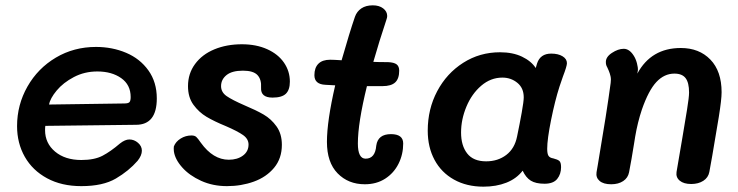

<svg xmlns="http://www.w3.org/2000/svg" viewBox="-20 -690 2769 720"><path d="M44 -217Q44 -297 83 -365.5Q122 -434 189.5 -474Q257 -514 340 -514Q401 -514 453 -492Q505 -470 536.5 -426Q568 -382 568 -321Q568 -222 490 -222L150 -218Q149 -212 149 -202Q149 -153 186.5 -121.5Q224 -90 285 -90Q334 -90 364.5 -106Q395 -122 430 -152Q449 -167 465 -167Q483 -167 497.5 -154.5Q512 -142 512 -125Q512 -107 496 -87Q463 -49 414.5 -20.5Q366 8 285 8Q211 8 156.5 -21.5Q102 -51 73 -102Q44 -153 44 -217ZM446 -302Q461 -302 465.5 -307Q470 -312 470 -326Q470 -372 434.5 -397Q399 -422 345 -422Q297 -422 257 -401Q217 -380 192.5 -350.5Q168 -321 164 -298Z M632 -123Q631 -134 632 -141Q639 -159 657.5 -170.5Q676 -182 698 -182Q710 -182 716 -176.5Q722 -171 733 -155Q779 -91 838 -91Q870 -91 891 -106.5Q912 -122 912 -148Q912 -169 891.5 -183.5Q871 -198 827 -217Q783 -235 754.5 -252Q726 -269 705.5 -297Q685 -325 685 -367Q685 -414 711.5 -450Q738 -486 784 -505Q830 -524 887 -524Q941 -524 982 -505.5Q1023 -487 1045 -455Q1067 -423 1067 -384Q1067 -353 1052 -338.5Q1037 -324 1002 -324Q957 -324 959 -361Q961 -392 945.5 -408.5Q930 -425 891 -425Q850 -425 829.5 -408.5Q809 -392 809 -367Q809 -344 830 -329.5Q851 -315 897 -295Q940 -277 968.5 -260.5Q997 -244 1017 -216Q1037 -188 1037 -147Q1037 -96 1008 -61Q979 -26 932 -9Q885 8 831 8Q778 8 734 -12Q690 -32 663 -62.5Q636 -93 632 -123Z M1492 -152Q1492 -111 1474.5 -76Q1457 -41 1424.5 -20Q1392 1 1348 1Q1286 1 1246 -40Q1206 -81 1206 -158Q1206 -236 1237 -370L1200 -372Q1159 -374 1159 -408Q1159 -436 1174 -451Q1189 -466 1218 -466Q1231 -466 1261 -464Q1291 -569 1311 -627Q1318 -647 1335 -658.5Q1352 -670 1378 -670Q1402 -670 1417 -658.5Q1432 -647 1432 -630Q1432 -624 1429 -616Q1402 -535 1380 -458Q1398 -457 1435 -457Q1458 -456 1467.5 -448.5Q1477 -441 1477 -425Q1477 -395 1462 -381Q1447 -367 1414 -367H1356Q1322 -229 1322 -152Q1322 -95 1351 -95Q1387 -95 1391 -144Q1397 -187 1446 -187Q1492 -187 1492 -152Z M2084 -63Q2084 -37 2069.5 -19Q2055 -1 2022 -1Q1989 -1 1970.5 -12.5Q1952 -24 1940 -50Q1917 -20 1879 -5Q1841 10 1793 10Q1730 10 1682.5 -16.5Q1635 -43 1609.5 -90.5Q1584 -138 1584 -200Q1584 -281 1619.5 -348Q1655 -415 1717 -454.5Q1779 -494 1855 -494Q1903 -494 1937.5 -477.5Q1972 -461 1989 -435L1994 -452Q2006 -489 2047 -489Q2073 -489 2089.5 -479Q2106 -469 2106 -453Q2106 -442 2091 -403L2078 -365Q2061 -312 2046.5 -240Q2032 -168 2032 -132Q2032 -113 2037 -105.5Q2042 -98 2055 -96Q2071 -92 2077.5 -86.5Q2084 -81 2084 -63ZM1919 -178Q1929 -226 1936.5 -268Q1944 -310 1944 -325Q1944 -360 1920 -379.5Q1896 -399 1864 -399Q1820 -399 1784.5 -368.5Q1749 -338 1729 -290Q1709 -242 1709 -193Q1709 -144 1732 -114.5Q1755 -85 1803 -85Q1847 -85 1878.5 -109Q1910 -133 1919 -178Z M2686 -344Q2686 -317 2675.5 -251.5Q2665 -186 2651 -106L2640 -45Q2636 -24 2617.5 -12Q2599 0 2572 0Q2544 0 2529 -12.5Q2514 -25 2517 -45L2539 -174Q2549 -233 2556.5 -279.5Q2564 -326 2564 -343Q2564 -380 2551 -397Q2538 -414 2509 -414Q2471 -414 2441.5 -382.5Q2412 -351 2387 -279Q2371 -231 2362 -178L2358 -153Q2348 -90 2339 -44Q2335 -23 2317 -11Q2299 1 2272 1Q2243 1 2228.5 -11.5Q2214 -24 2217 -44L2222 -73Q2256 -273 2270 -379Q2272 -393 2269.5 -404Q2267 -415 2263 -424.5Q2259 -434 2257 -438Q2252 -446 2252 -456Q2251 -476 2274.5 -491.5Q2298 -507 2319 -507Q2340 -507 2356 -482Q2364 -470 2368.5 -453Q2373 -436 2372 -426L2370 -414Q2422 -510 2533 -510Q2602 -510 2644 -466.5Q2686 -423 2686 -344Z"/></svg>

Font: Mali SemiBold
Style: Italic
Weight: 600
Italic angle: -10°
Version: Version 1.000; ttfautohint (v1.6)